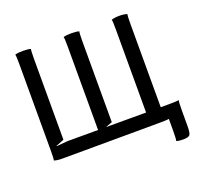

<svg xmlns="http://www.w3.org/2000/svg" viewBox="-126 -744 1061 1011"><g transform="rotate(-20 405.0 -238.5)"><path d="M59.1 -58.1V-542Q59.1 -588.4 56.2 -597.2Q70.8 -602.1 100.1 -602.1Q129.4 -602.1 144 -597.2Q141.1 -588.4 141.1 -542V-89.4L96.2 -71.8L96.7 -69.8L160.2 -75.2H330.1V-542Q330.1 -588.4 327.1 -597.2Q341.8 -602.1 371.1 -602.1Q400.4 -602.1 415 -597.2Q412.1 -588.4 412.1 -542V-89.4L374.5 -75.2H431.2H599.1V-542Q599.1 -587.4 596.2 -596.2Q613.8 -602.1 640.1 -602.1Q666.5 -602.1 684.1 -596.2Q681.2 -587.4 681.2 -542V-75.2H728Q774.4 -75.2 783.2 -78.1Q779.8 -67.9 779.8 -22.9V64.9Q779.8 105 772.2 115Q764.6 125 733.9 125Q711.4 125 696.8 120.1Q700.2 109.9 700.2 64.9V-2.9Q691.4 0 638.2 0Q547.9 0 368.4 1Q189 2 100.1 2Q73.7 2 56.2 -3.9Q59.1 -12.7 59.1 -58.1Z"/></g></svg>

Font: Nikodecs
Style: Medium
Weight: 500
Version: Version 0.29